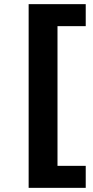

<svg xmlns="http://www.w3.org/2000/svg" viewBox="-20 -725 449 925"><path d="M118 180V-705H393V-599H257V74H393V180Z"/></svg>

Font: Nunito Sans 7pt SemiExpanded
Style: Bold
Weight: 700
Width: 6
Designer: Vernon Adams
Foundry: Vernon Adams
Version: Version 3.101;gftools[0.9.27]